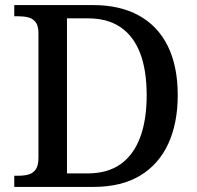

<svg xmlns="http://www.w3.org/2000/svg" viewBox="-20 -734 775 754"><path d="M36 0V-44H55Q76 -44 93 -49Q110 -54 120.5 -69Q131 -84 131 -115V-603Q131 -633 120 -647Q109 -661 92 -665.5Q75 -670 55 -670H36V-714H347Q451 -714 525.5 -673Q600 -632 639 -553Q678 -474 678 -360Q678 -251 641 -170Q604 -89 530.5 -44.5Q457 0 347 0ZM324 -53Q402 -53 453 -89Q504 -125 530 -193.5Q556 -262 556 -360Q556 -459 530 -526Q504 -593 453 -627.5Q402 -662 325 -662H243V-53Z"/></svg>

Font: ET Text
Style: Regular
Weight: 470
Designer: Monotype Design Team
Foundry: Monotype Imaging Inc.
Version: Version 2.009